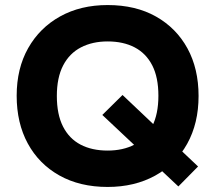

<svg xmlns="http://www.w3.org/2000/svg" viewBox="-20 -730 852 760"><path d="M686 8 385 -275 465 -354 764 -71ZM406 10Q296 10 215 -35.5Q134 -81 90 -162Q46 -243 46 -351Q46 -459 91.5 -539.5Q137 -620 218 -665Q299 -710 406 -710Q517 -710 597.5 -664.5Q678 -619 722 -538.5Q766 -458 766 -350Q766 -242 721 -161Q676 -80 594.5 -35Q513 10 406 10ZM406 -134Q467 -134 512 -157.5Q557 -181 582 -229.5Q607 -278 607 -351Q607 -424 582.5 -471.5Q558 -519 513 -542.5Q468 -566 406 -566Q346 -566 300.5 -542.5Q255 -519 230 -471Q205 -423 205 -350Q205 -277 229.5 -229Q254 -181 299 -157.5Q344 -134 406 -134Z"/></svg>

Font: REM Medium SemiBold
Style: Regular
Weight: 600
Version: Version 1.005;gftools[0.9.28]